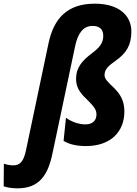

<svg xmlns="http://www.w3.org/2000/svg" viewBox="-145 -785 743 1045"><path d="M-49 240C70 240 116 166 140 53L264 -534C278 -602 307 -644 359 -644C401 -644 417 -621 417 -590C417 -549 395 -525 354 -494C301 -454 269 -416 269 -357C269 -315 284 -285 327 -245C369 -203 380 -187 380 -162C380 -131 361 -108 320 -108C287 -108 247 -120 214 -144L201 -18C233 1 273 10 323 10C459 10 532 -70 532 -178C532 -239 508 -275 472 -310C443 -338 424 -355 424 -376C424 -409 447 -428 485 -455C542 -495 570 -539 570 -613C570 -703 500 -765 371 -765C223 -765 148 -687 119 -549L-4 35C-17 94 -36 115 -73 115C-89 115 -109 111 -124 106L-125 229C-103 237 -74 240 -49 240Z"/></svg>

Font: Noto Sans Display SemiCondensed Extra
Style: Italic
Weight: 800
Width: 4
Italic angle: -12°
Designer: Monotype Design Team
Foundry: Monotype Imaging Inc.
Version: Version 1.900